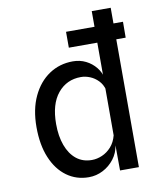

<svg xmlns="http://www.w3.org/2000/svg" viewBox="-87 -847 773 923"><g transform="rotate(-10 300.0 -386.0)"><path d="M285 -624V-701.5H563L562.5 -624ZM272.5 6Q211.5 6 164.8 -28Q118 -62 91.8 -124.8Q65.5 -187.5 65.5 -274.5Q65.5 -361 95.2 -424.2Q125 -487.5 176.2 -521.8Q227.5 -556 292 -556Q326.5 -556 355.2 -541.8Q384 -527.5 403.8 -503Q423.5 -478.5 430.5 -446.5L459.5 -430L426.5 -392.5Q419 -420.5 401.2 -438.8Q383.5 -457 361.2 -466Q339 -475 317 -475Q247.5 -475 204.2 -422.5Q161 -370 161 -273Q161 -213.5 177.5 -168.5Q194 -123.5 225.2 -98.2Q256.5 -73 301 -73Q326 -73 351 -83.8Q376 -94.5 395.8 -116.5Q415.5 -138.5 424 -171.5L429 -142L424.5 -123.5Q419 -86 396.5 -56.8Q374 -27.5 341.5 -10.8Q309 6 272.5 6ZM425 0 424 -171.5V-778H516.5L517 0Z"/></g></svg>

Font: Spline Sans Mono
Style: Regular
Weight: 400
Monospace: yes
Designer: Eben Sorkin, Mirko Velimirovic
Foundry: Sorkin Type
Version: Version 1.004